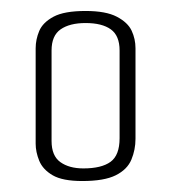

<svg xmlns="http://www.w3.org/2000/svg" viewBox="-20 -675 312 350"><path d="M130 -345Q94 -345 76 -355.5Q58 -366 51.5 -382Q45 -398 45 -413V-587Q45 -603 51.5 -618.5Q58 -634 77.5 -644.5Q97 -655 136 -655Q173 -655 193 -644.5Q213 -634 220 -619Q227 -604 227 -587V-422Q227 -402 219.5 -384Q212 -366 191 -355.5Q170 -345 130 -345ZM132 -368Q165 -368 181.5 -380Q198 -392 198 -423V-583Q198 -610 182 -621.5Q166 -633 136 -633Q107 -633 90.5 -621.5Q74 -610 74 -583V-418Q74 -391 90 -379.5Q106 -368 132 -368Z"/></svg>

Font: Smooch Sans Thin Light
Style: Regular
Weight: 300
Version: Version 1.010